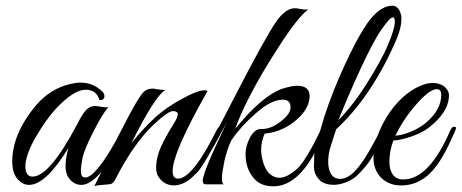

<svg xmlns="http://www.w3.org/2000/svg" viewBox="-20 -647 1621 674"><path d="M279 -24C259 -24 262 -53 270 -94C275 -115 288 -147 310 -189C332 -232 349 -259 361 -271C350 -268 321 -275 316 -275C289 -275 276 -260 251 -211C186 -88 134 -27 94 -27C61 -27 56 -83 108 -170C129 -206 151 -237 175 -264C217 -309 252 -332 281 -332C306 -332 322 -320 329 -296C346 -293 353 -310 340 -325C319 -346 293 -357 262 -357C251 -357 239 -355 226 -352C179 -341 140 -316 108 -279C51 -212 23 -145 23 -80C23 -46 33 -22 53 -8C62 -1 71 2 82 2C121 2 167 -41 220 -127C207 -79 207 -46 219 -26C231 -7 247 2 266 2C308 2 360 -60 421 -184C423 -189 424 -193 424 -196C424 -202 421 -204 416 -202C413 -201 410 -198 407 -192C380 -137 353 -93 326 -59C307 -36 292 -24 279 -24Z M709 -328C706 -329 702 -330 698 -330C681 -330 655 -320 619 -300C583 -281 552 -259 526 -236C501 -213 472 -183 441 -144C497 -256 537 -319 562 -332C551 -329 522 -336 517 -336C503 -336 492 -332 484 -324C467 -307 430 -241 374 -124C343 -58 322 -14 311 7C316 4 325 3 340 2C355 1 364 0 369 -1C374 -3 379 -7 383 -14C428 -102 474 -168 522 -212C554 -242 576 -257 587 -257C598 -257 604 -253 604 -246C604 -239 600 -230 593 -218C563 -170 545 -135 538 -114C531 -93 528 -74 528 -59C528 -44 531 -33 538 -24C563 13 618 17 666 -36C691 -63 721 -113 756 -184C766 -193 756 -218 742 -193C685 -78 639 -20 605 -20C592 -20 586 -29 586 -46C586 -90 627 -184 709 -328Z M1000 -270C1000 -255 989 -239 966 -221C944 -203 921 -194 898 -194H892C879 -193 867 -182 857 -163C847 -144 842 -125 842 -106C842 -69 853 -40 875 -17C890 -1 912 7 940 7C986 7 1028 -22 1066 -79C1102 -135 1123 -190 1123 -195C1123 -200 1117 -212 1108 -195C1075 -126 1048 -81 1027 -58C1002 -35 980 -23 961 -23C956 -23 952 -24 947 -25C925 -32 910 -52 902 -84C895 -109 893 -141 909 -178C944 -181 975 -193 1004 -213C1033 -234 1053 -257 1062 -282C1065 -292 1067 -301 1067 -309C1067 -334 1052 -346 1023 -346C1010 -346 992 -342 969 -335C921 -317 867 -270 806 -195C823 -247 873 -352 960 -485C1003 -552 1037 -595 1062 -614C1057 -613 1048 -613 1037 -615C1026 -617 1021 -618 1020 -618H1015C1014 -618 1014 -618 1014 -618C993 -618 971 -602 948 -569C920 -527 871 -438 801 -302C732 -166 685 -83 662 -52C661 -49 660 -47 660 -45C660 -35 663 -33 670 -39C686 -54 721 -114 776 -217L747 -155C734 -128 724 -105 715 -84C706 -63 699 -44 694 -26C689 -9 692 0 702 0H765C757 -7 756 -24 768 -83C775 -112 783 -137 793 -156C816 -189 845 -221 880 -251C915 -282 946 -297 973 -297C991 -297 1000 -288 1000 -270Z M1174 -19C1127 -19 1128 -84 1137 -120C1145 -149 1159 -188 1160 -193C1239 -266 1308 -366 1365 -493C1381 -528 1389 -556 1389 -579C1389 -585 1389 -590 1388 -594C1383 -616 1372 -627 1357 -627C1335 -627 1313 -615 1290 -591C1267 -567 1228 -507 1171 -376C1143 -311 1121 -250 1106 -195C1105 -192 1102 -181 1095 -161C1089 -141 1085 -120 1083 -99C1084 -64 1073 -43 1106 -11C1129 6 1173 9 1220 -20C1237 -31 1259 -58 1270 -71C1282 -86 1301 -122 1306 -133L1320 -163L1333 -191C1335 -196 1334 -199 1331 -202C1326 -204 1321 -200 1316 -191C1265 -91 1222 -19 1174 -19ZM1359 -586C1368 -586 1374 -565 1342 -490C1327 -453 1302 -409 1269 -356C1236 -303 1202 -260 1168 -225C1188 -276 1214 -336 1245 -404C1277 -473 1302 -520 1321 -546C1340 -573 1352 -586 1359 -586Z M1361 -154C1375 -154 1395 -158 1422 -167C1449 -176 1469 -187 1484 -198C1532 -235 1556 -273 1556 -313C1556 -324 1550 -335 1539 -344C1515 -360 1487 -359 1456 -346C1361 -306 1291 -180 1291 -93C1291 -33 1334 4 1387 4C1437 4 1479 -19 1513 -66C1528 -86 1543 -112 1558 -144C1573 -177 1581 -194 1581 -197C1581 -200 1580 -201 1577 -202C1570 -203 1565 -199 1560 -188C1511 -74 1456 -17 1395 -17C1364 -17 1347 -41 1347 -78C1347 -106 1352 -131 1361 -154ZM1529 -314C1529 -279 1511 -246 1474 -215C1442 -188 1391 -171 1368 -171C1385 -206 1405 -237 1428 -265C1466 -311 1494 -334 1513 -334C1524 -334 1529 -327 1529 -314Z"/></svg>

Font: VL Great Vibes
Style: Regular
Weight: 400
Designer: Robert E. Leuschke
Foundry: Robert E. Leuschke
Version: Version 1.001